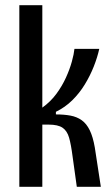

<svg xmlns="http://www.w3.org/2000/svg" viewBox="-20 -715 430 735"><path d="M54 0V-695H142V-303Q174 -326 196 -356Q218 -386 232.5 -418Q247 -450 255 -479Q263 -508 265 -528H360Q353 -496 339 -460.5Q325 -425 304.5 -391.5Q284 -358 256.5 -331Q229 -304 194 -287V-277Q225 -277 249.5 -272.5Q274 -268 292.5 -255Q311 -242 323.5 -216.5Q336 -191 343 -150L366 0H274L258 -115Q252 -162 244.5 -188Q237 -214 219.5 -226Q202 -238 166 -238H142V0Z"/></svg>

Font: Bricolage Grotesque 36pt Condensed
Style: Regular
Weight: 400
Width: 3
Designer: Mathieu Triay
Foundry: Atelier Triay
Version: Version 1.001;gftools[0.9.33.dev8+g029e19f]